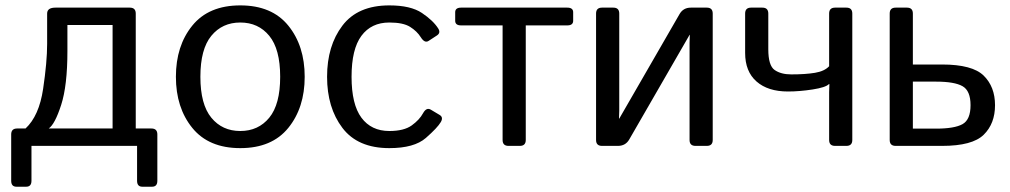

<svg xmlns="http://www.w3.org/2000/svg" viewBox="-20 -541 3747 712"><path d="M41 151.4Q21.5 151.4 21.5 129.4V-42.5Q21.5 -64.5 43.5 -64.5H74.7Q125 -111.3 139.9 -211.4Q154.8 -311.5 154.8 -378.4V-490.7Q154.8 -512.7 185.5 -512.7H461.4Q483.4 -512.7 483.4 -490.7V-64.5H541.5Q563.5 -64.5 563.5 -42.5V129.4Q563.5 151.4 543.9 151.4H507.8Q488.3 151.4 488.3 129.4V0H96.7V129.4Q96.7 151.4 77.1 151.4ZM160.6 -64.5H397.5V-448.2H230V-351.6Q230 -223.6 206.8 -151.9Q183.6 -80.1 160.6 -64.5Z M632.3 -256.3Q632.3 -371.1 693.1 -446Q753.9 -521 871.1 -521Q988.3 -521 1049.1 -446Q1109.9 -371.1 1109.9 -256.3Q1109.9 -141.6 1049.1 -66.7Q988.3 8.3 871.1 8.3Q753.9 8.3 693.1 -66.7Q632.3 -141.6 632.3 -256.3ZM723.1 -256.3Q723.1 -153.8 763.7 -104.5Q804.2 -55.2 871.1 -55.2Q938 -55.2 978.5 -104.5Q1019 -153.8 1019 -256.3Q1019 -358.9 978.5 -408.2Q938 -457.5 871.1 -457.5Q804.2 -457.5 763.7 -408.2Q723.1 -358.9 723.1 -256.3Z M1192.9 -256.3Q1192.9 -371.1 1249.8 -446Q1306.6 -521 1423.8 -521Q1502.9 -521 1544.7 -492.9Q1586.4 -464.8 1605 -435.5Q1615.2 -419.4 1600.6 -409.7L1569.8 -389.6Q1555.2 -379.4 1540.5 -402.8Q1526.4 -425.3 1500.7 -441.4Q1475.1 -457.5 1423.8 -457.5Q1356.9 -457.5 1320.3 -408.2Q1283.7 -358.9 1283.7 -256.3Q1283.7 -153.8 1320.3 -104.5Q1356.9 -55.2 1423.8 -55.2Q1478 -55.2 1506.8 -75.9Q1535.6 -96.7 1548.8 -121.1Q1561.5 -144 1577.6 -134.3L1610.4 -114.7Q1625 -106 1614.7 -88.4Q1602.5 -67.4 1559.3 -29.5Q1516.1 8.3 1423.8 8.3Q1306.6 8.3 1249.8 -66.7Q1192.9 -141.6 1192.9 -256.3Z M1689.9 -446.8Q1668 -446.8 1668 -463.9V-495.6Q1668 -512.7 1689.9 -512.7H2083.5Q2105.5 -512.7 2105.5 -495.6V-463.9Q2105.5 -446.8 2083.5 -446.8H1929.7V-22Q1929.7 0 1907.7 0H1865.7Q1843.8 0 1843.8 -22V-446.8Z M2212.4 0Q2190.4 0 2190.4 -22V-490.7Q2190.4 -512.7 2212.4 -512.7H2254.4Q2276.4 -512.7 2276.4 -490.7V-130.4Q2276.4 -115.7 2275.4 -101.1H2276.4L2500 -488.8Q2513.7 -512.7 2542 -512.7H2601.1Q2623 -512.7 2623 -490.7V-22Q2623 0 2601.1 0H2559.1Q2537.1 0 2537.1 -22V-382.3Q2537.1 -397 2538.1 -411.6H2537.1L2313.5 -23.9Q2299.8 0 2271.5 0Z M2743.2 -344.7V-490.7Q2743.2 -512.7 2765.1 -512.7H2807.1Q2829.1 -512.7 2829.1 -490.7V-358.4Q2829.1 -297.9 2852.5 -281.5Q2876 -265.1 2914.1 -265.1Q2966.8 -265.1 3002.2 -271Q3037.6 -276.9 3054.7 -295.4V-490.7Q3054.7 -512.7 3076.7 -512.7H3118.7Q3140.6 -512.7 3140.6 -490.7V-22Q3140.6 0 3118.7 0H3076.7Q3054.7 0 3054.7 -22V-199.7Q3055.2 -214.4 3055.7 -229H3053.7Q3042 -216.8 2993.4 -209.2Q2944.8 -201.7 2901.9 -201.7Q2827.6 -201.7 2785.4 -238.8Q2743.2 -275.9 2743.2 -344.7Z M3301.3 0Q3279.3 0 3279.3 -22V-490.7Q3279.3 -512.7 3301.3 -512.7H3343.3Q3365.2 -512.7 3365.2 -490.7V-301.8H3473.6Q3585.9 -301.8 3627.9 -260.5Q3669.9 -219.2 3669.9 -150.9Q3669.9 -82.5 3627.9 -41.3Q3585.9 0 3473.6 0ZM3365.2 -64H3451.2Q3519.5 -64 3549.3 -80.6Q3579.1 -97.2 3579.1 -150.9Q3579.1 -204.6 3549.3 -221.4Q3519.5 -238.3 3451.2 -238.3H3365.2Z"/></svg>

Font: Istok Web
Style: Regular
Weight: 400
Designer: Andrey V. Panov
Foundry: Andrey V. Panov
Version: Version 1.0.2g